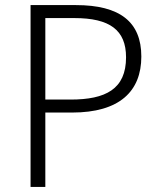

<svg xmlns="http://www.w3.org/2000/svg" viewBox="-20 -734 629 754"><path d="M278 -714H100V0H158V-292H263C449 -292 535 -375 535 -512C535 -648 451 -714 278 -714ZM272 -663C411 -663 475 -616 475 -509C475 -384 395 -343 257 -343H158V-663Z"/></svg>

Font: Noto Sans Myanmar UI Light
Style: Regular
Weight: 300
Designer: Monotype Design Team
Foundry: Monotype Imaging Inc.
Version: Version 2.103